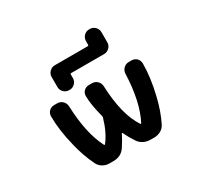

<svg xmlns="http://www.w3.org/2000/svg" viewBox="-173 -1089 1345 1290"><g transform="rotate(-30 500.0 -444.5)"><path d="M721.7 -732.4Q721.7 -709 704.6 -691.9Q687.5 -674.8 664.1 -674.8H408.2Q401.4 -674.8 401.4 -668V-639.6Q401.4 -616.2 384.3 -599.1Q367.2 -582 343.8 -582H338.9Q315.4 -582 298.3 -599.1Q281.2 -616.2 281.2 -639.6V-717.8Q281.2 -741.2 298.3 -758.3Q315.4 -775.4 338.9 -775.4H593.8Q601.6 -775.4 601.6 -783.2V-811.5Q601.6 -835 618.7 -852.1Q635.7 -869.1 659.2 -869.1H664.1Q687.5 -869.1 704.6 -852.1Q721.7 -835 721.7 -811.5ZM357.4 -148.4Q361.3 -141.6 366.2 -147.5Q415 -210 443.4 -308.6Q445.3 -315.4 443.4 -322.3Q416 -426.8 416 -492.2Q416 -513.7 430.7 -529.3Q447.3 -545.9 471.7 -545.9H495.1Q518.6 -545.9 535.6 -529.3Q552.7 -512.7 553.7 -488.3Q562.5 -263.7 639.6 -147.5Q640.6 -145.5 643.1 -145.5Q645.5 -145.5 647.5 -148.4Q713.9 -277.3 721.7 -488.3Q722.7 -512.7 739.7 -529.3Q756.8 -545.9 780.3 -545.9H800.8Q825.2 -545.9 841.8 -529.3Q857.4 -512.7 857.4 -490.2Q857.4 -382.8 826.2 -253.9Q802.7 -152.3 761.7 -70.3Q750 -46.9 726.6 -33.7Q703.1 -20.5 675.8 -20.5H645.5Q618.2 -20.5 593.8 -32.7Q569.3 -44.9 554.7 -67.4Q526.4 -109.4 505.9 -153.3Q504.9 -155.3 502.9 -155.3Q501 -155.3 500 -153.3Q478.5 -109.4 450.2 -67.4Q418.9 -20.5 358.4 -20.5H327.1Q299.8 -20.5 276.9 -34.2Q253.9 -47.9 242.2 -71.3Q202.1 -152.3 177.7 -253.9Q145.5 -383.8 145.5 -491.2Q145.5 -512.7 161.1 -529.3Q177.7 -545.9 202.1 -545.9H225.6Q249 -545.9 266.1 -529.3Q283.2 -512.7 284.2 -488.3Q292 -275.4 357.4 -148.4Z"/></g></svg>

Font: Gen Jyuu Gothic Monospace Bold
Style: Bold
Weight: 700
Designer: [Source Han Sans]
Ryoko NISHIZUKA  (kana & ideographs); Paul D. Hunt (Latin, Greek & Cyrillic); Wenlong ZHANG  (bopomofo
Version: Version 1.002.20150607